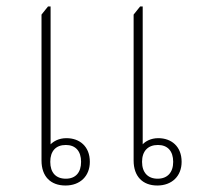

<svg xmlns="http://www.w3.org/2000/svg" viewBox="-20 -568 623 592"><path d="M182 4C227 4 257 -25 257 -69C257 -117 225 -142 185 -142C161 -142 145 -132 136 -123V-548H128L108 -523V-73C108 -24 136 4 182 4ZM465 4C510 4 540 -25 540 -69C540 -117 508 -142 468 -142C445 -142 428 -132 420 -123V-548H412L392 -523V-73C392 -24 420 4 465 4ZM183 -17C152 -17 135 -36 135 -69C135 -102 152 -121 183 -121C213 -121 230 -102 230 -69C230 -36 213 -17 183 -17ZM466 -17C436 -17 418 -36 418 -69C418 -102 436 -121 467 -121C497 -121 514 -102 514 -69C514 -36 496 -17 466 -17Z"/></svg>

Font: Noto Serif Thai SemiCondensed Thin
Style: Regular
Weight: 100
Width: 4
Designer: Monotype Design Team
Foundry: Monotype Imaging Inc.
Version: Version 2.002